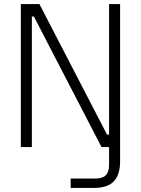

<svg xmlns="http://www.w3.org/2000/svg" viewBox="-20 -720 690 940"><path d="M448 154Q483 154 498.5 137.5Q514 121 514 88V0H568V70Q568 135 537.5 167.5Q507 200 441 200H326V154ZM173 -700 504 -61H514V-700H568V0H477L146 -639H136V0H82V-700Z"/></svg>

Font: Space Grotesk Variable
Style: Regular
Weight: 400
Designer: Florian Karsten (Space Grotesk), Colophon Foundry (Space Mono)
Foundry: Florian Karsten
Version: Version 1.106